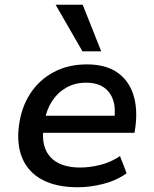

<svg xmlns="http://www.w3.org/2000/svg" viewBox="-20 -779 648 808"><path d="M308 9Q217 9 158 -22.5Q99 -54 74 -113Q49 -172 60 -252Q70 -327 107 -384.5Q144 -442 205 -475Q266 -508 346 -508Q423 -508 471.5 -475.5Q520 -443 540 -384Q560 -325 550 -246L546 -220H140L151 -292H481L460 -270Q468 -321 456.5 -356.5Q445 -392 416.5 -411.5Q388 -431 342 -431Q296 -431 259.5 -410.5Q223 -390 199.5 -354Q176 -318 168 -272L165 -251Q155 -194 170 -154.5Q185 -115 222.5 -94.5Q260 -74 317 -74Q358 -74 402 -85Q446 -96 485 -122L513 -50Q470 -19 414.5 -5Q359 9 308 9ZM327 -563 214 -759H328L406 -563Z"/></svg>

Font: Nunito Sans 7pt SemiBold
Style: Italic
Weight: 600
Italic angle: -9°
Designer: Vernon Adams
Foundry: Vernon Adams
Version: Version 3.101;gftools[0.9.27]